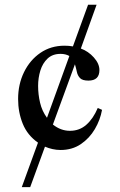

<svg xmlns="http://www.w3.org/2000/svg" viewBox="-20 -605 495 792"><path d="M383.3 -159.7 400.9 -151.9Q393.6 -110.4 371.3 -72.5Q349.1 -34.7 313.5 -10.5Q277.8 13.7 230 13.7Q212.9 13.7 196.5 10Q180.2 6.3 165.5 0L104.5 167H69.8L136.7 -16.6Q93.3 -46.9 74 -94.2Q54.7 -141.6 54.7 -196.8Q54.7 -257.3 79.1 -307.4Q103.5 -357.4 146.7 -387Q189.9 -416.5 246.1 -416.5Q264.6 -416.5 280.8 -413.6L343.3 -585.4H378.4L313.5 -404.8Q344.2 -393.6 367.2 -367.9Q390.1 -342.3 390.1 -315.9Q390.1 -272.5 344.7 -272.5Q320.3 -272.5 310.3 -282.7Q300.3 -293 297.1 -308.3Q293.9 -323.7 289.1 -339.8L198.2 -91.3Q230.5 -65.4 268.6 -65.4Q308.1 -65.4 336.4 -90.6Q364.7 -115.7 383.3 -159.7ZM173.8 -119.1 266.1 -374Q250.5 -382.8 230 -382.8Q196.8 -382.8 176.3 -363.5Q155.8 -344.2 146.5 -314Q137.2 -283.7 137.2 -251Q137.2 -215.3 145.3 -181.2Q153.3 -147 173.8 -119.1Z"/></svg>

Font: Scheherazade New Medium
Style: Regular
Weight: 500
Designer: SIL International
Foundry: SIL International
Version: Version 4.000